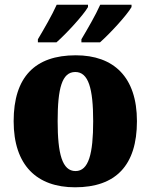

<svg xmlns="http://www.w3.org/2000/svg" viewBox="-20 -786 641 816"><path d="M326 -619V-606H405C447 -643 519 -721 539 -756V-766H406C386 -721 352 -663 326 -619ZM141 -619V-606H220C262 -643 334 -721 354 -756V-766H221C201 -721 167 -663 141 -619ZM299 10C472 10 562 -83 562 -271C562 -459 463 -551 302 -551C129 -551 38 -459 38 -271C38 -83 137 10 299 10ZM301 -59C244 -59 225 -133 225 -271C225 -410 243 -480 300 -480C356 -480 376 -410 376 -271C376 -133 357 -59 301 -59Z"/></svg>

Font: Noto Serif Ethiopic SemiCondensed Black
Style: Regular
Weight: 900
Width: 4
Designer: Monotype Design Team
Foundry: Monotype Imaging Inc.
Version: Version 2.102